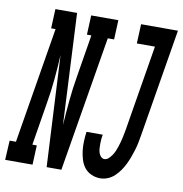

<svg xmlns="http://www.w3.org/2000/svg" viewBox="-142 -813 856 898"><g transform="rotate(10 285.5 -363.5)"><path d="M-60 0 -55 -92H-25L66 -643H45L49 -735H152L178 -207Q182 -266 187.5 -324.5Q193 -383 203 -441L236 -643H215L219 -735H348L344 -643H314L207 0H137L110 -528Q107 -469 101.5 -410.5Q96 -352 86 -294L53 -92H74L70 0ZM392 8Q370 8 350 -1Q330 -10 317.5 -26Q305 -42 298.5 -63Q292 -84 289.5 -106Q287 -128 288 -150.5Q289 -173 292 -195H369Q367 -184 366 -173.5Q365 -163 365 -152Q365 -141 365.5 -130.5Q366 -120 369 -110Q372 -100 379 -92Q386 -84 396 -84Q407 -84 416 -92.5Q425 -101 431.5 -110.5Q438 -120 442.5 -130.5Q447 -141 450.5 -151.5Q454 -162 457 -172.5Q460 -183 462.5 -194Q465 -205 467 -215.5Q469 -226 471 -237L538 -643H452L456 -735H631L546 -222Q543 -204 539.5 -186.5Q536 -169 530.5 -151Q525 -133 518.5 -115.5Q512 -98 504 -81.5Q496 -65 485 -49Q474 -33 459.5 -19.5Q445 -6 427.5 1Q410 8 392 8Z"/></g></svg>

Font: Iosevka Curly Slab SmBdExObl
Style: Regular
Weight: 600
Width: 7
Italic angle: -9°
Monospace: yes
Designer: Belleve Invis
Foundry: Belleve Invis
Version: Version 11.1.0; ttfautohint (v1.8.3)